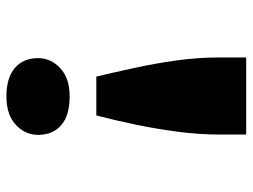

<svg xmlns="http://www.w3.org/2000/svg" viewBox="-112 -644 768 583"><g transform="rotate(90 271.5 -353.0)"><path d="M213 -262Q200 -317 186.5 -379Q173 -441 164 -506Q155 -571 155 -634V-717H389V-634Q389 -574 380.5 -509.5Q372 -445 359 -382Q346 -319 331 -262ZM273 11Q217 11 187 -14.5Q157 -40 157 -85Q157 -124 187.5 -152.5Q218 -181 273 -181Q331 -181 360.5 -155.5Q390 -130 390 -85Q390 -46 359.5 -17.5Q329 11 273 11Z"/></g></svg>

Font: Lexend Mega ExtraBold
Style: Regular
Weight: 800
Designer: Bonnie Shaver-Troup, Thomas Jockin
Foundry: Lexend
Version: Version 1.007